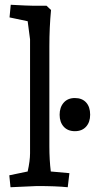

<svg xmlns="http://www.w3.org/2000/svg" viewBox="-20 -780 398 805"><path d="M20 -707 25 -760Q97 -756 117 -756H175L194 -738Q187 -666 187 -585V-167Q187 -109 193 -61L271 -54L264 5Q215 0 135 0L24 5L19 -45L96 -61Q106 -106 106 -137V-615L96 -691ZM358 -299Q358 -268 341 -249Q324 -230 294 -230Q264 -230 247 -249Q230 -268 230 -299Q230 -330 247 -349.5Q264 -369 294 -369Q324 -369 341 -350.5Q358 -332 358 -299Z"/></svg>

Font: Andada
Style: Regular
Weight: 400
Designer: Carolina Giovagnoli
Foundry: Carolina Giovagnoli
Version: Version 1.003